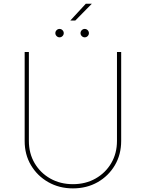

<svg xmlns="http://www.w3.org/2000/svg" viewBox="-20 -1009 790 1040"><path d="M613.6 -727.3H636.4V-245.7Q636.4 -171.9 602.1 -113.8Q567.8 -55.8 508.9 -22.2Q449.9 11.4 375 11.4Q300.8 11.4 241.5 -22.4Q182.2 -56.1 147.7 -114.2Q113.3 -172.2 113.6 -245.7V-727.3H136.4V-245.7Q136.4 -178.3 167.4 -125.4Q198.5 -72.4 252.5 -41.9Q306.5 -11.4 375 -11.4Q443.5 -11.4 497.5 -41.9Q551.5 -72.4 582.6 -125.4Q613.6 -178.3 613.6 -245.7ZM360.8 -897.7 444.6 -988.6H477.3L387.8 -897.7ZM302.6 -806.8Q293.3 -806.8 286.6 -813.6Q279.8 -820.3 279.8 -829.5Q279.8 -838.8 286.6 -845.5Q293.3 -852.3 302.6 -852.3Q311.8 -852.3 318.5 -845.5Q325.3 -838.8 325.3 -829.5Q325.3 -820.3 318.5 -813.6Q311.8 -806.8 302.6 -806.8ZM438.9 -806.8Q429.7 -806.8 422.9 -813.6Q416.2 -820.3 416.2 -829.5Q416.2 -838.8 422.9 -845.5Q429.7 -852.3 438.9 -852.3Q448.2 -852.3 454.9 -845.5Q461.6 -838.8 461.6 -829.5Q461.6 -820.3 454.9 -813.6Q448.2 -806.8 438.9 -806.8Z"/></svg>

Font: Inter UI Thin
Style: Regular
Weight: 100
Designer: Rasmus Andersson
Foundry: rsms
Version: 3.2;8d6f07862